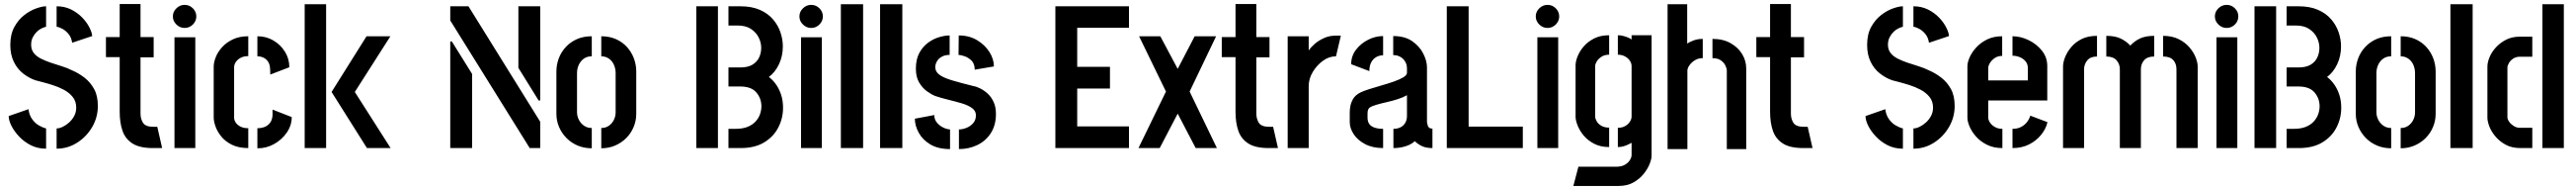

<svg xmlns="http://www.w3.org/2000/svg" viewBox="-20 -731 12742 938"><path d="M260 3V-97Q274 -97 290.5 -105Q307 -113 322 -126.5Q337 -140 347 -158.5Q357 -177 357 -200Q357 -231 339.5 -252.5Q322 -274 295.5 -288Q269 -302 240.5 -311Q212 -320 188.5 -326Q165 -332 154 -335Q123 -346 94.5 -368Q66 -390 48.5 -425.5Q31 -461 31 -509Q31 -562 51 -598Q71 -634 100 -656.5Q129 -679 159 -689.5Q189 -700 208 -700V-599Q199 -597 186 -591Q173 -585 161.5 -573.5Q150 -562 142 -546.5Q134 -531 134 -510Q134 -486 147 -469.5Q160 -453 181.5 -442Q203 -431 229.5 -422Q256 -413 284 -404.5Q312 -396 336 -384Q369 -370 398 -347.5Q427 -325 445.5 -291.5Q464 -258 464 -208Q464 -152 436 -104Q408 -56 361.5 -26.5Q315 3 260 3ZM208 3Q166 3 132.5 -14Q99 -31 74.5 -57Q50 -83 36.5 -110Q23 -137 23 -158L121 -192Q124 -164 138.5 -143.5Q153 -123 172 -112Q191 -101 208 -97ZM337 -520Q333 -546 319.5 -562.5Q306 -579 290 -588Q274 -597 260 -599V-700Q300 -700 332 -684Q364 -668 387 -644Q410 -620 422.5 -595Q435 -570 436 -553Z M736 0Q671 0 635.5 -22.5Q600 -45 586 -85Q572 -125 572 -179V-449H504V-548H572V-711H675V-548H740V-448H675V-170Q675 -144 687.5 -124.5Q700 -105 739 -105H758L782 0Z M843 0V-547H946V0ZM893 -593Q870 -593 852.5 -610Q835 -627 835 -650Q835 -673 852.5 -690Q870 -707 893 -707Q917 -707 934 -690Q951 -673 951 -650Q951 -627 934 -610Q917 -593 893 -593Z M1208 0Q1161 0 1128 -16Q1095 -32 1075 -56.5Q1055 -81 1046 -106.5Q1037 -132 1037 -150V-402Q1037 -423 1047 -448.5Q1057 -474 1078 -497.5Q1099 -521 1131.5 -536.5Q1164 -552 1208 -552V-454Q1185 -454 1169 -445Q1153 -436 1145.5 -423.5Q1138 -411 1138 -400V-150Q1138 -137 1146.5 -125Q1155 -113 1170.5 -105.5Q1186 -98 1208 -98ZM1253 1V-98Q1274 -98 1290.5 -105Q1307 -112 1317 -126.5Q1327 -141 1328 -163V-190L1423 -153Q1423 -112 1398.5 -76.5Q1374 -41 1335 -19.5Q1296 2 1253 1ZM1317 -363 1316 -390Q1315 -413 1306 -426.5Q1297 -440 1283 -446.5Q1269 -453 1253 -453V-552Q1297 -552 1332.5 -531Q1368 -510 1389.5 -475.5Q1411 -441 1411 -399Z M1795 0 1620 -277 1793 -552H1911L1735 -277L1912 0ZM1487 0V-710H1593V0Z M2600 0 2207 -630V-700H2297L2652 -130V0ZM2207 0V-526H2215L2315 -366V0ZM2644 -235 2544 -396V-700H2652V-235Z M2907 1Q2869 1 2837 -12.5Q2805 -26 2781.5 -50Q2758 -74 2745 -104.5Q2732 -135 2732 -169V-378Q2732 -412 2744 -443.5Q2756 -475 2779 -499.5Q2802 -524 2834 -538Q2866 -552 2907 -552V-453Q2883 -453 2867 -441Q2851 -429 2842.5 -410.5Q2834 -392 2834 -370V-177Q2834 -158 2843 -140Q2852 -122 2868.5 -110.5Q2885 -99 2907 -99ZM2954 1V-99Q2976 -99 2992 -110.5Q3008 -122 3016.5 -139.5Q3025 -157 3025 -176V-370Q3025 -391 3017 -410Q3009 -429 2992.5 -441Q2976 -453 2954 -453V-552Q2994 -552 3026 -538Q3058 -524 3080.5 -499.5Q3103 -475 3115 -443.5Q3127 -412 3127 -378V-169Q3127 -135 3114 -104Q3101 -73 3077.5 -49.5Q3054 -26 3022.5 -12.5Q2991 1 2954 1Z M3583 0V-95H3618Q3653 -95 3677 -104.5Q3701 -114 3716.5 -130.5Q3732 -147 3739 -167Q3746 -187 3746 -206Q3746 -245 3721 -274.5Q3696 -304 3641 -304H3583V-398H3641Q3679 -398 3701.5 -411.5Q3724 -425 3734.5 -447Q3745 -469 3745 -495Q3745 -521 3732.5 -546Q3720 -571 3694.5 -588Q3669 -605 3629 -605H3583V-700H3642Q3698 -700 3738 -682.5Q3778 -665 3803 -636Q3828 -607 3840 -572Q3852 -537 3852 -502Q3852 -454 3833 -414Q3814 -374 3783 -351Q3804 -335 3819.5 -312.5Q3835 -290 3844 -261.5Q3853 -233 3853 -199Q3853 -147 3829.5 -101.5Q3806 -56 3759.5 -28Q3713 0 3644 0ZM3424 0V-700H3531V0Z M3942 0V-547H4045V0ZM3992 -593Q3969 -593 3951.5 -610Q3934 -627 3934 -650Q3934 -673 3951.5 -690Q3969 -707 3992 -707Q4016 -707 4033 -690Q4050 -673 4050 -650Q4050 -627 4033 -610Q4016 -593 3992 -593Z M4139 0V-710H4249V0Z M4333 0V-710H4443V0Z M4723 5V-92Q4740 -92 4759.5 -99.5Q4779 -107 4793 -122.5Q4807 -138 4807 -162Q4807 -184 4787 -198Q4767 -212 4736.5 -221Q4706 -230 4671 -238.5Q4636 -247 4606 -257Q4586 -265 4564 -281Q4542 -297 4526 -324Q4510 -351 4510 -392Q4510 -439 4527.5 -470.5Q4545 -502 4571.5 -521Q4598 -540 4626.5 -548Q4655 -556 4677 -556V-460Q4654 -460 4638 -451Q4622 -442 4614 -428Q4606 -414 4606 -399Q4606 -377 4626.5 -362Q4647 -347 4688.5 -334.5Q4730 -322 4795 -306Q4812 -303 4831 -293Q4850 -283 4867 -267Q4884 -251 4895 -226.5Q4906 -202 4906 -168Q4906 -114 4881.5 -75Q4857 -36 4815 -15.5Q4773 5 4723 5ZM4679 5Q4620 5 4581.5 -18Q4543 -41 4524 -76Q4505 -111 4505 -145L4601 -163Q4601 -142 4613.5 -126.5Q4626 -111 4644 -102Q4662 -93 4679 -92ZM4801 -387Q4801 -416 4785.5 -431.5Q4770 -447 4750.5 -453.5Q4731 -460 4721 -460L4722 -556Q4774 -556 4813 -532.5Q4852 -509 4874 -474Q4896 -439 4896 -403Z M5200 0V-700H5564V-594H5308V-401H5470V-294H5308V-107H5564V0Z M5611 0 5747 -279 5614 -552H5719L5805 -391L5889 -552H5995L5864 -279L5999 0H5894L5805 -170L5716 0Z M6255 0Q6190 0 6154.5 -22.5Q6119 -45 6105 -85Q6091 -125 6091 -179V-449H6023V-548H6091V-711H6194V-548H6259V-448H6194V-170Q6194 -144 6206.5 -124.5Q6219 -105 6258 -105H6277L6301 0Z M6349 0V-552H6453V-482Q6464 -498 6483 -514.5Q6502 -531 6528.5 -543Q6555 -555 6585 -555Q6592 -555 6598.5 -555Q6605 -555 6612 -555L6588 -453Q6554 -453 6523.5 -431Q6493 -409 6473 -375.5Q6453 -342 6453 -306V0Z M6821 0Q6769 0 6732 -19.5Q6695 -39 6675.5 -68.5Q6656 -98 6656 -128V-178Q6656 -190 6659 -207Q6662 -224 6672.5 -242.5Q6683 -261 6708 -274Q6724 -282 6752.5 -291Q6781 -300 6812.5 -309Q6844 -318 6873 -328Q6902 -338 6920.5 -349Q6939 -360 6939 -372V-393Q6939 -413 6929.5 -428Q6920 -443 6905 -451Q6890 -459 6871 -459V-553Q6928 -553 6964.5 -528Q7001 -503 7019.5 -466.5Q7038 -430 7038 -399V-129Q7038 -123 7042.5 -109.5Q7047 -96 7065 -96V0Q7034 0 7013.5 -9.5Q6993 -19 6978 -34Q6959 -17 6931 -8.5Q6903 0 6872 0V-95Q6892 -95 6907 -102.5Q6922 -110 6930.5 -124.5Q6939 -139 6939 -158V-261Q6920 -250 6893.5 -241.5Q6867 -233 6838 -226.5Q6809 -220 6787 -213.5Q6765 -207 6756 -201Q6744 -193 6744 -172V-150Q6744 -131 6752.5 -119Q6761 -107 6778.5 -101Q6796 -95 6821 -95ZM6753 -380 6663 -414Q6663 -454 6686.5 -485Q6710 -516 6746.5 -534.5Q6783 -553 6821 -553V-458Q6802 -458 6786.5 -449Q6771 -440 6762 -423Q6753 -406 6753 -380Z M7136 0V-700H7244V-106H7512V0Z M7584 0V-547H7687V0ZM7634 -593Q7611 -593 7593.5 -610Q7576 -627 7576 -650Q7576 -673 7593.5 -690Q7611 -707 7634 -707Q7658 -707 7675 -690Q7692 -673 7692 -650Q7692 -627 7675 -610Q7658 -593 7634 -593Z M7762 187 7787 92H7979Q8004 91 8020 80.5Q8036 70 8043 57Q8050 44 8050 37V-26Q8044 -23 8034 -18Q8024 -13 8011 -9Q7998 -5 7982 -5V-100Q8003 -100 8018 -108.5Q8033 -117 8041.5 -130Q8050 -143 8050 -156V-405Q8050 -419 8041 -432Q8032 -445 8016.5 -453Q8001 -461 7982 -461V-557Q7996 -557 8009 -553.5Q8022 -550 8033 -545.5Q8044 -541 8050 -536V-557H8149V37Q8149 54 8139 79Q8129 104 8108.5 129Q8088 154 8057.5 170.5Q8027 187 7986 187ZM7939 -5Q7896 -5 7864.5 -21.5Q7833 -38 7813 -62Q7793 -86 7783 -111.5Q7773 -137 7773 -154V-409Q7773 -428 7783 -453Q7793 -478 7813 -501.5Q7833 -525 7864.5 -541Q7896 -557 7939 -557V-461Q7916 -461 7900.5 -450.5Q7885 -440 7877.5 -427.5Q7870 -415 7870 -406V-155Q7870 -145 7877.5 -132Q7885 -119 7900.5 -110Q7916 -101 7939 -101Z M8228 5V-710H8325V-516Q8337 -524 8357 -531.5Q8377 -539 8402 -539V-444Q8380 -444 8363 -433.5Q8346 -423 8336 -408.5Q8326 -394 8326 -383V5ZM8521 5V-383Q8521 -393 8514 -407.5Q8507 -422 8491.5 -433Q8476 -444 8450 -444V-539Q8503 -539 8540.5 -517.5Q8578 -496 8597.5 -463Q8617 -430 8617 -393V5Z M8899 0Q8834 0 8798.5 -22.5Q8763 -45 8749 -85Q8735 -125 8735 -179V-449H8667V-548H8735V-711H8838V-548H8903V-448H8838V-170Q8838 -144 8850.5 -124.5Q8863 -105 8902 -105H8921L8945 0Z M9444 3V-97Q9458 -97 9474.5 -105Q9491 -113 9506 -126.5Q9521 -140 9531 -158.5Q9541 -177 9541 -200Q9541 -231 9523.5 -252.5Q9506 -274 9479.5 -288Q9453 -302 9424.5 -311Q9396 -320 9372.5 -326Q9349 -332 9338 -335Q9307 -346 9278.5 -368Q9250 -390 9232.5 -425.5Q9215 -461 9215 -509Q9215 -562 9235 -598Q9255 -634 9284 -656.5Q9313 -679 9343 -689.5Q9373 -700 9392 -700V-599Q9383 -597 9370 -591Q9357 -585 9345.5 -573.5Q9334 -562 9326 -546.5Q9318 -531 9318 -510Q9318 -486 9331 -469.5Q9344 -453 9365.5 -442Q9387 -431 9413.5 -422Q9440 -413 9468 -404.5Q9496 -396 9520 -384Q9553 -370 9582 -347.5Q9611 -325 9629.5 -291.5Q9648 -258 9648 -208Q9648 -152 9620 -104Q9592 -56 9545.5 -26.5Q9499 3 9444 3ZM9392 3Q9350 3 9316.5 -14Q9283 -31 9258.5 -57Q9234 -83 9220.5 -110Q9207 -137 9207 -158L9305 -192Q9308 -164 9322.5 -143.5Q9337 -123 9356 -112Q9375 -101 9392 -97ZM9521 -520Q9517 -546 9503.5 -562.5Q9490 -579 9474 -588Q9458 -597 9444 -599V-700Q9484 -700 9516 -684Q9548 -668 9571 -644Q9594 -620 9606.5 -595Q9619 -570 9620 -553Z M9884 0Q9841 0 9808.5 -16Q9776 -32 9754.5 -56Q9733 -80 9722 -105.5Q9711 -131 9711 -150V-404Q9711 -423 9722 -448Q9733 -473 9755 -497Q9777 -521 9809 -536.5Q9841 -552 9883 -552V-455Q9862 -455 9847 -445Q9832 -435 9823 -421Q9814 -407 9814 -395V-334H10010V-394Q10010 -415 9998.5 -428.5Q9987 -442 9969.5 -449Q9952 -456 9934 -456V-552Q9974 -552 10013.5 -533Q10053 -514 10079.5 -481Q10106 -448 10106 -405V-235H9814V-150Q9814 -140 9822 -127Q9830 -114 9846 -104.5Q9862 -95 9884 -95ZM9934 0V-95Q9960 -95 9978 -105Q9996 -115 10007 -130Q10018 -145 10022 -160L10107 -128Q10100 -96 10076.5 -66.5Q10053 -37 10017 -18.5Q9981 0 9934 0Z M10465 0V-389Q10465 -415 10448.5 -433.5Q10432 -452 10398 -452V-554Q10441 -554 10468.5 -541Q10496 -528 10517 -506Q10537 -528 10564.5 -541Q10592 -554 10635 -554V-452Q10601 -452 10585 -433.5Q10569 -415 10569 -389V0ZM10184 0V-402Q10184 -423 10194 -448.5Q10204 -474 10224.5 -498.5Q10245 -523 10276.5 -538.5Q10308 -554 10352 -554V-452Q10319 -452 10303.5 -432.5Q10288 -413 10288 -389V0ZM10745 0V-389Q10745 -417 10729 -434.5Q10713 -452 10679 -452V-554Q10723 -554 10755.5 -538Q10788 -522 10809 -497.5Q10830 -473 10840 -447.5Q10850 -422 10850 -402V0Z M10943 0V-547H11046V0ZM10993 -593Q10970 -593 10952.5 -610Q10935 -627 10935 -650Q10935 -673 10952.5 -690Q10970 -707 10993 -707Q11017 -707 11034 -690Q11051 -673 11051 -650Q11051 -627 11034 -610Q11017 -593 10993 -593Z M11290 0V-95H11325Q11360 -95 11384 -104.5Q11408 -114 11423.5 -130.5Q11439 -147 11446 -167Q11453 -187 11453 -206Q11453 -245 11428 -274.5Q11403 -304 11348 -304H11290V-398H11348Q11386 -398 11408.5 -411.5Q11431 -425 11441.5 -447Q11452 -469 11452 -495Q11452 -521 11439.5 -546Q11427 -571 11401.5 -588Q11376 -605 11336 -605H11290V-700H11349Q11405 -700 11445 -682.5Q11485 -665 11510 -636Q11535 -607 11547 -572Q11559 -537 11559 -502Q11559 -454 11540 -414Q11521 -374 11490 -351Q11511 -335 11526.5 -312.5Q11542 -290 11551 -261.5Q11560 -233 11560 -199Q11560 -147 11536.5 -101.5Q11513 -56 11466.5 -28Q11420 0 11351 0ZM11131 0V-700H11238V0Z M11807 1Q11769 1 11737 -12.5Q11705 -26 11681.5 -50Q11658 -74 11645 -104.5Q11632 -135 11632 -169V-378Q11632 -412 11644 -443.5Q11656 -475 11679 -499.5Q11702 -524 11734 -538Q11766 -552 11807 -552V-453Q11783 -453 11767 -441Q11751 -429 11742.5 -410.5Q11734 -392 11734 -370V-177Q11734 -158 11743 -140Q11752 -122 11768.5 -110.5Q11785 -99 11807 -99ZM11854 1V-99Q11876 -99 11892 -110.5Q11908 -122 11916.5 -139.5Q11925 -157 11925 -176V-370Q11925 -391 11917 -410Q11909 -429 11892.5 -441Q11876 -453 11854 -453V-552Q11894 -552 11926 -538Q11958 -524 11980.5 -499.5Q12003 -475 12015 -443.5Q12027 -412 12027 -378V-169Q12027 -135 12014 -104Q12001 -73 11977.5 -49.5Q11954 -26 11922.5 -12.5Q11891 1 11854 1Z M12100 0V-710H12210V0Z M12446 0Q12404 0 12373.5 -16.5Q12343 -33 12322.5 -57.5Q12302 -82 12292.5 -107Q12283 -132 12283 -150V-402Q12283 -423 12293.5 -448.5Q12304 -474 12325 -497Q12346 -520 12375.5 -535Q12405 -550 12443 -550H12505V-451H12444Q12425 -451 12411 -442Q12397 -433 12389.5 -420Q12382 -407 12382 -398V-152Q12382 -142 12390.5 -130Q12399 -118 12413 -109Q12427 -100 12445 -100H12505V0ZM12555 0V-710H12661V0Z"/></svg>

Font: Stick No Bills ExtraLight SemiBold
Style: Regular
Weight: 600
Version: Version 2.000